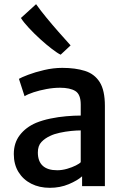

<svg xmlns="http://www.w3.org/2000/svg" viewBox="-20 -890 599 918"><path d="M218 8Q168 8 129.2 -11.8Q90.5 -31.5 68.2 -67.8Q46 -104 46 -153.5Q46 -207 74.8 -244.2Q103.5 -281.5 152 -302.5Q184 -315.5 221.5 -323.2Q259 -331 296.5 -334.2Q334 -337.5 366 -337.5L390 -307L366 -266.5Q346.5 -266.5 319.2 -263.8Q292 -261 265.5 -255.2Q239 -249.5 220.5 -240.5Q195 -229 178 -211Q161 -193 161 -161Q161 -119 184.2 -97.5Q207.5 -76 253.5 -76Q277 -76 301 -83Q325 -90 342.8 -99Q360.5 -108 366 -114.5L389 -90L372.5 -47Q350.5 -27 309 -9.5Q267.5 8 218 8ZM481.5 0H372.5V-83H366V-390Q366 -439 340.2 -454.8Q314.5 -470.5 267 -470.5Q235.5 -470.5 202 -464.2Q168.5 -458 140.5 -448.8Q112.5 -439.5 97.5 -430L70.5 -513Q82 -520 114.8 -532.5Q147.5 -545 191.2 -555.2Q235 -565.5 278 -565.5Q340.5 -565.5 386.2 -551Q432 -536.5 456.8 -497.2Q481.5 -458 481.5 -383.5ZM317.5 -673 270 -628.5Q255 -635.5 228.5 -655.8Q202 -676 172.5 -702.8Q143 -729.5 117.8 -756.8Q92.5 -784 80 -804L152.5 -870Q174.5 -839 202.5 -805Q230.5 -771 260.2 -737.2Q290 -703.5 317.5 -673Z"/></svg>

Font: Tracken
Style: Regular
Weight: 400
Designer: Eben Sorkin
Foundry: Eben Sorkin
Version: Version 2.001